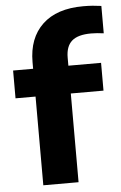

<svg xmlns="http://www.w3.org/2000/svg" viewBox="-56 -858 567 898"><g transform="rotate(-5 227.0 -409.0)"><path d="M110.5 0V-416.5H16.5V-547H110.5V-578Q110.5 -691 177.5 -754.5Q244.5 -818 369 -818Q393 -818 413 -816.5Q433 -815 454 -812V-683.5Q422 -688 395 -688Q333 -688 304.5 -663Q276 -638 276 -585V-547H429.5V-416.5H276V0Z"/></g></svg>

Font: Encode Sans SmExp
Style: Bold
Weight: 700
Width: 6
Designer: Multiple Designers
Foundry: Impallari Type
Version: Version 3.002; ttfautohint (v1.8.3) -l 8 -r 50 -G 200 -x 14 